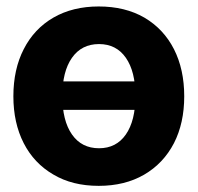

<svg xmlns="http://www.w3.org/2000/svg" viewBox="-20 -573 621 603"><path d="M113.8 -317.4H466.8V-228H113.8ZM290 10.7Q207 10.7 147.5 -24.9Q86.9 -60.1 54.4 -123.5Q22 -187 22 -270.5Q22 -355.5 54.7 -418.9Q87.4 -482.9 147.9 -517.8Q208.5 -552.7 290 -552.7Q373 -552.7 433.6 -517.6Q494.1 -481.9 526.4 -418.5Q558.6 -355 558.6 -270.5Q558.6 -186.5 526.4 -123.5Q493.2 -59.6 432.6 -24.4Q372.1 10.7 290 10.7ZM291 -107.4Q345.2 -107.4 375.2 -150.6Q405.3 -193.8 405.3 -271.5Q405.3 -348.6 375.2 -391.6Q345.2 -434.6 291 -434.6Q236.3 -434.6 206.1 -391.6Q175.8 -348.6 175.8 -271.5Q175.8 -193.8 206.1 -150.6Q236.3 -107.4 291 -107.4Z"/></svg>

Font: Inter Tight Stencil
Style: Bold
Weight: 700
Designer: Rasmus Andersson
Foundry: rsms
Version: Version 3.004;Glyphs 3.1.2 (3151)